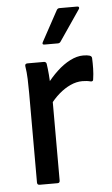

<svg xmlns="http://www.w3.org/2000/svg" viewBox="-51 -732 449 768"><g transform="rotate(-5 173.0 -348.5)"><path d="M77 0Q67 0 67 -10V-369Q67 -398 66 -425.5Q65 -453 61 -478Q60 -488 71 -488H136Q145 -488 147 -480Q150 -460 152 -436Q154 -412 154 -393L158 -348V-10Q158 0 149 0ZM148 -312 144 -397Q164 -424 189.5 -448Q215 -472 242.5 -486Q270 -500 295 -500Q312 -500 321 -497Q330 -494 330 -486Q331 -466 330.5 -444Q330 -422 327 -403Q327 -392 316 -394Q309 -396 300.5 -397Q292 -398 283 -398Q259 -398 235 -387Q211 -376 189 -357Q167 -338 148 -312ZM145 -557Q134 -557 139 -567L206 -690Q210 -697 217 -697H289Q294 -697 295.5 -693.5Q297 -690 294 -686L210 -563Q206 -557 199 -557Z"/></g></svg>

Font: Sofia Sans Semi Condensed Medium
Style: Regular
Weight: 500
Designer: Botio Nikoltchev, Ani Petrova
Foundry: lettersoup
Version: Version 4.100